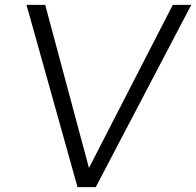

<svg xmlns="http://www.w3.org/2000/svg" viewBox="-20 -770 807 790"><path d="M691 -750H767L374 0H299L89 -750H166L346 -79Z"/></svg>

Font: Orkney Light
Style: LightItalic
Weight: 300
Designer: Samuel Oakes and Alfredo Marco Pradil
Foundry: Alfredo Marco Pradil
Version: 1.0; ttfautohint (v1.5)